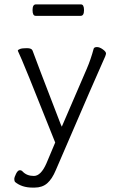

<svg xmlns="http://www.w3.org/2000/svg" viewBox="-20 -694 540 873"><path d="M347 -622Q362 -622 362 -648Q362 -674 348 -674H143Q128 -674 128 -648Q128 -622 142 -622ZM137 159Q172 159 194.5 139.5Q217 120 234 79Q433 -383 447.5 -413Q462 -443 462 -451Q462 -459 447.5 -469.5Q433 -480 421 -480Q409 -480 406 -473Q393 -424 374 -380L261 -118L256 -129Q139 -432 128 -464Q124 -475 102.5 -475Q81 -475 71.5 -471.5Q62 -468 61 -464L62 -461Q81 -424 231 -46L191 49Q166 106 134 106Q102 106 83 86Q78 80 70 80Q61 80 53 96Q45 112 45 120Q45 128 48 133Q79 159 128 159Z"/></svg>

Font: LXGW WenKai Mono TC Light
Style: Regular
Weight: 300
Designer: LXGW / Fontworks Inc.
Foundry: LXGW / Fontworks Inc.
Version: Version 1.330